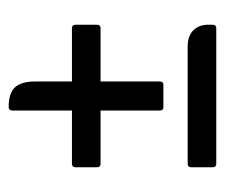

<svg xmlns="http://www.w3.org/2000/svg" viewBox="-58 -461 519 443"><g transform="rotate(-90 201.5 -239.5)"><path d="M168 -267H45Q37 -267 37 -276V-324Q37 -333 45 -333H168V-470Q168 -479 176 -479Q208 -479 221.5 -464.5Q235 -450 235 -418V-333H358Q366 -333 366 -324V-276Q366 -267 358 -267H235V-130Q235 -122 227 -122H176Q168 -122 168 -130ZM45 0Q37 0 37 -9V-57Q37 -66 45 -66H315Q340 -66 353 -53Q366 -40 366 -18V-9Q366 0 358 0Z"/></g></svg>

Font: Zain
Style: Regular
Weight: 400
Designer: Zain,Boutros
Foundry: Mobile Telecommunications Company (Zain), 2024
Version: Version 1.51; ttfautohint (v1.8.4)